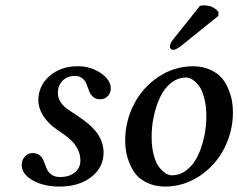

<svg xmlns="http://www.w3.org/2000/svg" viewBox="-20 -686 889 716"><path d="M61 -70.8Q61 -89.4 72.8 -102.3Q84.5 -115.2 101.1 -115.2Q118.7 -115.2 128.9 -106Q139.2 -96.7 143.8 -83.7Q148.4 -70.8 153.8 -57.6Q159.2 -44.4 171.4 -35.2Q183.6 -25.9 204.1 -25.9Q238.3 -25.9 259 -43Q279.8 -60.1 279.8 -87.9Q279.8 -142.6 217.8 -185.1L191.9 -203.1Q159.2 -225.6 141.1 -254.2Q123 -282.7 123 -312Q123 -366.2 164.8 -402.6Q206.5 -439 270 -439Q317.9 -439 355.5 -413.6Q393.1 -388.2 393.1 -356Q393.1 -338.9 381.8 -327.4Q370.6 -315.9 354 -315.9Q336.9 -315.9 326.9 -325Q316.9 -334 312.3 -346.7Q307.6 -359.4 302.7 -372.1Q297.9 -384.8 287.4 -393.8Q276.9 -402.8 258.8 -402.8Q231 -402.8 213.4 -385Q195.8 -367.2 195.8 -339.8Q195.8 -302.2 237.8 -274.9L269 -253.9Q319.3 -221.7 342.8 -188.5Q366.2 -155.3 366.2 -117.2Q366.2 -61.5 320.3 -25.9Q274.4 9.8 202.1 9.8Q143.1 9.8 102.1 -13.4Q61 -36.6 61 -70.8Z M673.3 -397Q642.1 -396.5 616.9 -376Q591.8 -355.5 576.7 -322.8Q561.5 -290 553.5 -252.2Q545.4 -214.4 545.4 -176.8Q545.4 -137.7 553.2 -108.2Q561 -78.6 573.2 -63Q585.4 -47.4 597.7 -39.8Q609.9 -32.2 621.6 -32.2Q652.8 -32.7 678 -53.2Q703.1 -73.7 718.3 -106.2Q733.4 -138.7 741.5 -176.5Q749.5 -214.4 749.5 -252Q749.5 -291 741.7 -320.6Q733.9 -350.1 721.7 -366Q709.5 -381.8 697.3 -389.4Q685.1 -397 673.3 -397ZM595.7 9.8H594.7Q558.6 9.3 531 -3.4Q503.4 -16.1 488 -34.4Q472.7 -52.7 462.9 -77.4Q453.1 -102.1 450 -122.1Q446.8 -142.1 446.8 -162.1Q446.8 -232.9 479 -296.1Q511.2 -359.4 570.1 -398.9Q628.9 -438.5 699.7 -439H700.7Q736.8 -438.5 764.4 -425.8Q792 -413.1 807.4 -394.8Q822.8 -376.5 832.5 -351.8Q842.3 -327.1 845.5 -307.1Q848.6 -287.1 848.6 -267.1Q848.6 -196.3 816.4 -133.1Q784.2 -69.8 725.3 -30.3Q666.5 9.3 595.7 9.8ZM623.5 -536.1 725.6 -664.1Q731.4 -666 740.7 -666Q773.9 -666 794.4 -642.1V-627L660.6 -519Q637.7 -500 625.5 -500Q620.6 -500 616.7 -503.9Q612.8 -507.8 613.8 -512.2Q613.8 -523.9 623.5 -536.1Z"/></svg>

Font: Common Serif Medium
Style: Italic
Weight: 500
Italic angle: -12°
Designer: Philipp H. Poll, Khaled Hosny
Foundry: Stefan Peev, Context Ltd.
Version: Version 1.026